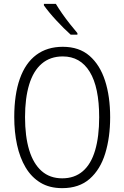

<svg xmlns="http://www.w3.org/2000/svg" viewBox="-20 -967 646 997"><path d="M552 -358Q552 -254 526.5 -170.5Q501 -87 446 -38.5Q391 10 303 10Q237 10 190 -18.5Q143 -47 113 -97.5Q83 -148 68.5 -215Q54 -282 54 -359Q54 -476 83 -558Q112 -640 168.5 -682Q225 -724 306 -724Q391 -724 445 -677Q499 -630 525.5 -548Q552 -466 552 -358ZM110 -359Q110 -259 131.5 -188Q153 -117 196 -79Q239 -41 303 -41Q367 -41 410 -78Q453 -115 474 -186.5Q495 -258 495 -358Q495 -514 446 -594Q397 -674 306 -674Q241 -674 197 -636.5Q153 -599 131.5 -528Q110 -457 110 -359ZM270 -947Q283 -925 302.5 -897Q322 -869 343.5 -842Q365 -815 382 -795V-787H347Q330 -802 311 -821Q292 -840 272.5 -861Q253 -882 236.5 -902Q220 -922 208 -939V-947Z"/></svg>

Font: Noto Sans Bengali Condensed Light
Style: Regular
Weight: 300
Width: 3
Designer: Jelle Bosma - Monotype Design Team
Foundry: Monotype Imaging Inc.
Version: Version 2.003